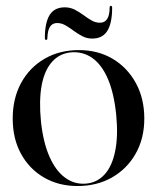

<svg xmlns="http://www.w3.org/2000/svg" viewBox="-20 -612 525 642"><path d="M244 -444.5Q307.5 -444.5 356.5 -415.5Q405.5 -386.5 434 -334.8Q462.5 -283 462.5 -215.5Q462.5 -149 433.5 -98Q404.5 -47 354.2 -18.5Q304 10 239 10Q176 10 127 -18.5Q78 -47 50.2 -97.8Q22.5 -148.5 22.5 -215.5Q22.5 -283 50.5 -334.5Q78.5 -386 128.5 -415.2Q178.5 -444.5 244 -444.5ZM267 2Q304.5 -1 329.8 -28.8Q355 -56.5 365.2 -107.2Q375.5 -158 368.5 -229Q361 -301.5 340.5 -348.8Q320 -396 288.8 -418Q257.5 -440 218 -437Q179 -433.5 153.8 -405Q128.5 -376.5 119.2 -326Q110 -275.5 117 -205.5Q124.5 -135.5 145.5 -88Q166.5 -40.5 197.8 -17.8Q229 5 267 2ZM288.5 -483Q270.5 -483 255.2 -491Q240 -499 226.2 -509.2Q212.5 -519.5 199 -527.2Q185.5 -535 171 -535Q155 -535 147 -522.2Q139 -509.5 138.5 -485Q138.5 -478.5 134.5 -478.5Q130 -478.5 130 -485Q130 -536 146 -561.8Q162 -587.5 196.5 -587.5Q214.5 -587.5 229.8 -579.8Q245 -572 258.8 -561.8Q272.5 -551.5 286 -543.8Q299.5 -536 314 -536Q330.5 -536 338.5 -548.8Q346.5 -561.5 346.5 -586Q346.5 -592.5 350.5 -592.5Q355 -592.5 355 -586Q355 -535 339 -509Q323 -483 288.5 -483Z"/></svg>

Font: Fraunces 120pt
Style: Regular
Weight: 400
Version: Version 1.000;[b76b70a41]